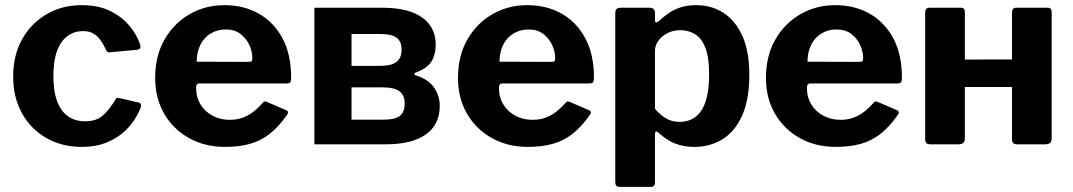

<svg xmlns="http://www.w3.org/2000/svg" viewBox="-20 -560 4164 745"><path d="M297.4 -540Q361.7 -540 407.5 -517.4Q453.3 -494.8 482.2 -460.1Q511 -425.4 523.4 -388.1Q529.8 -368.3 510.5 -366.7L406 -357.1Q394.6 -355.5 390.7 -368.2Q381.5 -387.3 370.7 -403.2Q359.8 -419.2 343.7 -429.2Q327.6 -439.3 302.4 -439.3Q267.8 -439.3 241.7 -420.1Q215.7 -401 201.4 -362.4Q187.1 -323.9 187.1 -265Q187.1 -205.4 202.1 -166.2Q217.1 -126.9 244.8 -108.1Q272.5 -89.3 310 -89.3Q353.9 -89.3 379.5 -112.4Q405.2 -135.4 428.2 -174.3Q430.5 -178.6 433.9 -179.8Q437.4 -181 445.4 -179L519 -161.9Q530.4 -158.9 525.9 -142.6Q517.9 -120.8 500.8 -94.1Q483.6 -67.5 456.2 -44.1Q428.8 -20.7 389.4 -5.3Q350.1 10 297.4 10Q220 10 159.8 -24.5Q99.6 -59 65.3 -120.5Q31.1 -182 31.1 -263Q31.1 -345.4 65.8 -407.6Q100.6 -469.7 160.8 -504.9Q221 -540 297.4 -540Z M740.9 -220Q740.9 -182.6 758.3 -154.4Q775.7 -126.2 805.5 -110.6Q835.3 -95 872.1 -95Q907.9 -95 938.3 -110.4Q968.8 -125.9 1000.1 -161.6Q1003.8 -165.9 1007 -166.4Q1010.2 -166.9 1018.2 -163.5L1089.6 -132.8Q1104.2 -126.7 1092.8 -112.8Q1060.5 -66.9 1025.6 -39.9Q990.7 -12.9 948.5 -1.4Q906.3 10 852.9 10Q775.1 10 713.9 -24Q652.6 -58 617.3 -118.4Q582.1 -178.9 582.1 -257.4Q582.1 -343.3 618.5 -406.7Q655 -470.1 716.1 -505.1Q777.1 -540 850 -540Q926.7 -540 984.8 -506.7Q1043 -473.4 1076.3 -411.1Q1109.6 -348.7 1109.6 -259.7Q1109.6 -248.8 1107.6 -242.8Q1105.5 -236.9 1093.1 -236.2H753.3Q747.5 -236.2 744.2 -232Q740.9 -227.9 740.9 -220ZM942.3 -319.9Q952.6 -319.9 956 -322.6Q959.3 -325.2 959.3 -333.9Q959.3 -359 947.7 -384.8Q936.1 -410.5 913.4 -428.1Q890.6 -445.7 856.1 -445.7Q822.9 -445.7 796.9 -429.7Q771 -413.8 757.1 -385.4Q743.3 -357.1 743.3 -320.6Z M1199.9 0V-530H1462.4Q1565.1 -530 1617.9 -492.2Q1670.7 -454.4 1670.7 -386.3Q1670.7 -349.1 1654.3 -321.8Q1637.9 -294.4 1592 -278.1Q1588 -277.1 1588 -273.4Q1588 -269.7 1592 -268Q1639.7 -253.7 1663 -222.1Q1686.3 -190.6 1686.3 -149.1Q1686.3 -76.1 1632 -38.1Q1577.8 0 1476.5 0ZM1465.4 -95.6Q1513.6 -95.6 1531.9 -110.6Q1550.2 -125.6 1550.2 -158.4Q1550.2 -190.7 1529.9 -205.9Q1509.6 -221.1 1462.3 -221.1H1344V-95.6ZM1453.1 -304.5Q1482.1 -304.5 1500.9 -310.6Q1519.7 -316.7 1529 -330.7Q1538.2 -344.7 1538.2 -367.8Q1538.2 -398.8 1519.3 -413.4Q1500.4 -428 1456.9 -428H1344V-304.5Z M1915.9 -220Q1915.9 -182.6 1933.3 -154.4Q1950.7 -126.2 1980.5 -110.6Q2010.3 -95 2047.1 -95Q2082.9 -95 2113.3 -110.4Q2143.8 -125.9 2175.1 -161.6Q2178.8 -165.9 2182 -166.4Q2185.2 -166.9 2193.2 -163.5L2264.6 -132.8Q2279.2 -126.7 2267.8 -112.8Q2235.5 -66.9 2200.6 -39.9Q2165.7 -12.9 2123.5 -1.4Q2081.3 10 2027.9 10Q1950.1 10 1888.9 -24Q1827.6 -58 1792.3 -118.4Q1757.1 -178.9 1757.1 -257.4Q1757.1 -343.3 1793.5 -406.7Q1830 -470.1 1891.1 -505.1Q1952.1 -540 2025 -540Q2101.7 -540 2159.8 -506.7Q2218 -473.4 2251.3 -411.1Q2284.6 -348.7 2284.6 -259.7Q2284.6 -248.8 2282.6 -242.8Q2280.5 -236.9 2268.1 -236.2H1928.3Q1922.5 -236.2 1919.2 -232Q1915.9 -227.9 1915.9 -220ZM2117.3 -319.9Q2127.6 -319.9 2131 -322.6Q2134.3 -325.2 2134.3 -333.9Q2134.3 -359 2122.7 -384.8Q2111.1 -410.5 2088.4 -428.1Q2065.6 -445.7 2031.1 -445.7Q1997.9 -445.7 1971.9 -429.7Q1946 -413.8 1932.1 -385.4Q1918.3 -357.1 1918.3 -320.6Z M2500.1 -530Q2521.5 -530 2521.5 -509.7V-480.1Q2521.5 -473.5 2525.9 -473.3Q2530.4 -473 2535.7 -477.5Q2552.2 -493 2571.8 -507Q2591.3 -521.1 2618.3 -530.6Q2645.2 -540 2682.3 -540Q2740.6 -540 2786.7 -510.5Q2832.9 -481 2860.2 -421.4Q2887.5 -361.9 2887.5 -269.3Q2887.5 -172.9 2859.4 -111Q2831.3 -49.2 2783.2 -19.6Q2735 10 2673.8 10Q2634.9 10 2602.2 -2.1Q2569.5 -14.2 2540.4 -40.7Q2529.5 -50.6 2525.4 -49.6Q2521.4 -48.7 2521.4 -35.1V147.9Q2521.4 165 2506 165H2383.2Q2367.4 165 2367.4 146.7V-508Q2367.4 -519.3 2372 -524.6Q2376.6 -530 2390.1 -530H2500.1ZM2521.4 -137.5Q2541.3 -114.6 2564.1 -100.9Q2586.9 -87.1 2617.3 -87.1Q2651.7 -87.1 2677.4 -105.5Q2703 -123.8 2717.2 -164.4Q2731.5 -205 2731.5 -272.4Q2731.5 -336.7 2717.3 -373.9Q2703.1 -411 2677.8 -426.9Q2652.4 -442.9 2619.6 -442.9Q2591.6 -442.9 2569.3 -431.2Q2547 -419.5 2534.2 -401.4Q2521.4 -383.3 2521.4 -363.3V-137.5Z M3110.9 -220Q3110.9 -182.6 3128.3 -154.4Q3145.7 -126.2 3175.5 -110.6Q3205.3 -95 3242.1 -95Q3277.9 -95 3308.3 -110.4Q3338.8 -125.9 3370.1 -161.6Q3373.8 -165.9 3377 -166.4Q3380.2 -166.9 3388.2 -163.5L3459.6 -132.8Q3474.2 -126.7 3462.8 -112.8Q3430.5 -66.9 3395.6 -39.9Q3360.7 -12.9 3318.5 -1.4Q3276.3 10 3222.9 10Q3145.1 10 3083.9 -24Q3022.6 -58 2987.3 -118.4Q2952.1 -178.9 2952.1 -257.4Q2952.1 -343.3 2988.5 -406.7Q3025 -470.1 3086.1 -505.1Q3147.1 -540 3220 -540Q3296.7 -540 3354.8 -506.7Q3413 -473.4 3446.3 -411.1Q3479.6 -348.7 3479.6 -259.7Q3479.6 -248.8 3477.6 -242.8Q3475.5 -236.9 3463.1 -236.2H3123.3Q3117.5 -236.2 3114.2 -232Q3110.9 -227.9 3110.9 -220ZM3312.3 -319.9Q3322.6 -319.9 3326 -322.6Q3329.3 -325.2 3329.3 -333.9Q3329.3 -359 3317.7 -384.8Q3306.1 -410.5 3283.4 -428.1Q3260.6 -445.7 3226.1 -445.7Q3192.9 -445.7 3166.9 -429.7Q3141 -413.8 3127.1 -385.4Q3113.3 -357.1 3113.3 -320.6Z M3723.9 -512.9V-24.1Q3723.9 -10.7 3717.7 -5.4Q3711.4 0 3697 0H3591.6Q3578.9 0 3574.4 -4.9Q3569.9 -9.7 3569.9 -20.7V-510.7Q3569.9 -530 3586.1 -530H3708.5Q3723.9 -530 3723.9 -512.9ZM4060.7 -512.9V-24.1Q4060.7 -10.7 4054.4 -5.4Q4048.2 0 4033.8 0H3928.4Q3915.7 0 3911.2 -4.9Q3906.7 -9.7 3906.7 -20.7V-510.7Q3906.7 -530 3922.8 -530H4045.3Q4060.7 -530 4060.7 -512.9ZM3612.8 -222.5Q3593.9 -222.5 3593.9 -239.9V-313.5Q3593.9 -328.8 3611.3 -328.8L3982.6 -329.5Q4000 -329.5 4000 -314.2V-239.9Q4000 -222.5 3980.4 -222.5Z"/></svg>

Font: Libre Franklin Thin
Style: Regular
Weight: 100
Designer: Pablo Impallari, Rodrigo Fuenzalida, Nhung Nguyen
Foundry: Impallari Type
Version: Version 3.000